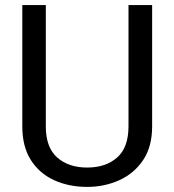

<svg xmlns="http://www.w3.org/2000/svg" viewBox="-20 -731 688 761"><path d="M489.3 -710.9H583V-230Q583 -149.9 547.4 -96.7Q511.7 -43.5 452.9 -16.8Q394 9.8 325.2 9.8Q252.9 9.8 194.6 -16.8Q136.2 -43.5 102.3 -96.7Q68.4 -149.9 68.4 -230V-710.9H161.6V-230Q161.6 -146.5 206.8 -106.7Q252 -66.9 325.2 -66.9Q399.4 -66.9 444.3 -106.7Q489.3 -146.5 489.3 -230Z"/></svg>

Font: Vazirmatn FD
Style: Regular
Weight: 400
Designer: Saber Rastikerdar
Foundry: Saber Rastikerdar
Version: Version 33.001